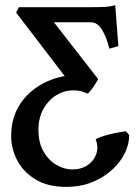

<svg xmlns="http://www.w3.org/2000/svg" viewBox="-20 -482 532 746"><path d="M23.4 46.9Q23.4 -18.1 51.5 -66.7Q79.6 -115.2 127 -145.8Q174.3 -176.3 231.4 -186.5L42.5 -433.1L53.7 -454.1H331.1Q362.8 -454.1 385 -455.1Q407.2 -456.1 427.7 -461.9L439.9 -302.7L404.8 -293Q394 -337.9 376.2 -366.7Q358.4 -395.5 333 -395.5H189.5L361.3 -174.8Q358.9 -168.9 350.6 -156Q342.3 -143.1 333.5 -131.8Q324.7 -120.6 320.8 -118.2Q305.7 -124.5 294.4 -127.7Q283.2 -130.9 263.2 -130.9Q229.5 -130.9 199 -112.3Q168.5 -93.8 148.9 -59.3Q129.4 -24.9 129.4 22.9Q129.4 73.7 149.7 107.9Q169.9 142.1 200.2 159.2Q230.5 176.3 260.3 176.3Q296.4 176.3 321 159.2Q345.7 142.1 354.5 115.2Q363.3 88.4 351.6 59.6Q364.3 51.8 386.2 45.2Q408.2 38.6 430.9 34.2Q453.6 29.8 468.8 27.8L481.9 42.5Q482.4 76.2 465.6 111.6Q448.7 147 416.3 177Q383.8 207 338.4 225.6Q293 244.1 236.8 244.1Q165.5 244.1 118.2 215.3Q70.8 186.5 47.1 141.4Q23.4 96.2 23.4 46.9Z"/></svg>

Font: Gentium Plus
Style: Bold
Weight: 700
Designer: Victor Gaultney, Annie Olsen, Iska Routamaa, Becca Hirsbrunner
Foundry: SIL International
Version: Version 6.101